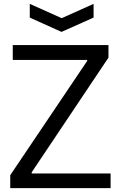

<svg xmlns="http://www.w3.org/2000/svg" viewBox="-20 -973 626 993"><path d="M134 -953 299 -879 464 -953V-882L298 -808L134 -882ZM33 -67 431 -658V-663H46V-740H541V-675L144 -82V-76H552V0H33Z"/></svg>

Font: Encode Sans Normal
Style: Regular
Weight: 400
Designer: Pablo Impallari, Andres Torresi
Foundry: Pablo Impallari, Andres Torresi
Version: Version 1.000; ttfautohint (v1.00) -l 8 -r 50 -G 200 -x 14 -